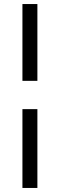

<svg xmlns="http://www.w3.org/2000/svg" viewBox="-20 -740 294 950"><path d="M91 -200H165V190H91ZM91 -720H165V-340H91Z"/></svg>

Font: Fixel Italic Variable 20240409 Display Thin
Style: Italic
Weight: 100
Italic angle: -10°
Designer: AlfaBravo + MacPaw
Foundry: Kyrylo Tkachov, Marchela Mozhyna, Serhii Makarenko, Maria Weinstein, Zakhar Kryvoshyya
Version: Version 1.211;Glyphs 3.2 (3225)